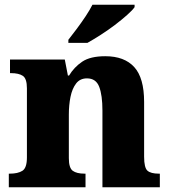

<svg xmlns="http://www.w3.org/2000/svg" viewBox="-20 -786 716 806"><path d="M17 0V-57H21Q55 -57 74 -69Q93 -81 93 -125V-415Q93 -456 76 -467.5Q59 -479 26 -479H22V-536H252L265 -469H270Q291 -504 325 -527Q359 -550 422 -550Q502 -550 543.5 -504.5Q585 -459 585 -358V-128Q585 -82 599 -69.5Q613 -57 647 -57H651V0H410V-322Q410 -386 396.5 -421.5Q383 -457 345 -457Q316 -457 299.5 -435.5Q283 -414 276 -379.5Q269 -345 269 -305V-122Q269 -81 285.5 -69Q302 -57 335 -57H339V0ZM267 -619Q282 -638 301.5 -664Q321 -690 339 -717Q357 -744 368 -766H545V-756Q536 -743 513.5 -723Q491 -703 462 -681Q433 -659 402.5 -639.5Q372 -620 347 -606H267Z"/></svg>

Font: Noto Serif Sinhala ExtraBold
Style: Regular
Weight: 800
Designer: Jelle Bosma - Monotype Design Team
Foundry: Monotype Imaging Inc.
Version: Version 2.007; ttfautohint (v1.8.4.7-5d5b)